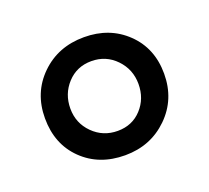

<svg xmlns="http://www.w3.org/2000/svg" viewBox="-65 -754 484 445"><g transform="rotate(-20 177.5 -531.0)"><path d="M176 -386Q112 -386 71 -426Q30 -466 30 -530Q30 -593 72.5 -634.5Q115 -676 179 -676Q242 -676 283.5 -636Q325 -596 325 -533Q325 -470 282 -428Q239 -386 176 -386ZM116.5 -592.5Q93 -567 93 -531Q93 -495 118 -470Q143 -445 179 -445Q215 -445 238 -470Q261 -495 261 -531Q261 -567 236.5 -592.5Q212 -618 176 -618Q140 -618 116.5 -592.5Z"/></g></svg>

Font: Hind Vadodara
Style: Regular
Weight: 400
Designer: Hitesh Malaviya
Foundry: Indian Type Foundry
Version: Version 1.001;PS 1.0;hotconv 1.0.86;makeotf.lib2.5.63406; tt